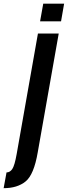

<svg xmlns="http://www.w3.org/2000/svg" viewBox="-128 -780 364 1030"><path d="M-108.5 229.5 -93 145Q-74.5 145 -62 126.5Q-49.5 108 -38.5 46L75.5 -600H187L74.5 37Q54 157 9.5 193.2Q-35 229.5 -108.5 229.5ZM104 -760.5H216L199.5 -665.5H87Z"/></svg>

Font: Anybody UltraCondensed SemiBold
Style: Italic
Weight: 600
Width: 1
Italic angle: -10°
Designer: Tyler Finck
Foundry: Etcetera Type Company
Version: Version 1.010; ttfautohint (v1.8.3) -l 8 -r 50 -G 200 -x 14 